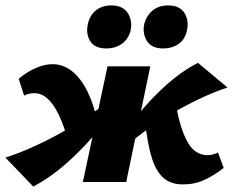

<svg xmlns="http://www.w3.org/2000/svg" viewBox="-41 -672 860 709"><path d="M82 17 -21 -90Q29 -106 83 -130.5Q137 -155 190.5 -185Q244 -215 292.5 -248.5Q341 -282 379 -316L401 -294Q358 -232 307 -173Q256 -114 200 -65Q144 -16 82 17ZM214 -139Q197 -204 177 -246Q157 -288 134.5 -308Q112 -328 85 -328Q78 -328 67.5 -326Q57 -324 48 -319L28 -381Q59 -407 91.5 -421Q124 -435 153 -435Q194 -435 227 -407.5Q260 -380 283.5 -331Q307 -282 320 -217ZM265 0 356 -427H514L425 0ZM404 -111 381 -133Q424 -194 472 -252.5Q520 -311 575 -360Q630 -409 690 -440L799 -349Q748 -332 693.5 -306Q639 -280 586 -248.5Q533 -217 486.5 -182Q440 -147 404 -111ZM635 9Q589 9 561.5 -16Q534 -41 518.5 -92.5Q503 -144 495 -223L605 -307Q618 -226 636 -180.5Q654 -135 676 -117Q698 -99 726 -99Q731 -99 737.5 -100Q744 -101 751.5 -103.5Q759 -106 764 -109L785 -52Q751 -25 714.5 -8Q678 9 635 9ZM352 -493Q308 -493 291.5 -521Q275 -549 284 -585Q291 -616 313.5 -634Q336 -652 370 -652Q413 -652 431 -623.5Q449 -595 441 -558Q432 -526 408 -509.5Q384 -493 352 -493ZM562 -493Q518 -493 501 -521.5Q484 -550 492 -585Q501 -616 523.5 -634Q546 -652 580 -652Q623 -652 640.5 -623.5Q658 -595 649 -558Q642 -526 618 -509.5Q594 -493 562 -493Z"/></svg>

Font: Ysabeau Black
Style: Italic
Weight: 900
Italic angle: -12°
Version: Version 2.000;gftools[0.9.27.dev2+g8671c4b]